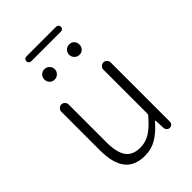

<svg xmlns="http://www.w3.org/2000/svg" viewBox="-253 -976 1097 1097"><g transform="rotate(-45 295.0 -427.5)"><path d="M252.9 12.7Q169.9 12.7 130.9 -38.1Q91.8 -88.9 91.8 -192.4V-503.9Q91.8 -515.6 100.6 -524.4Q109.4 -533.2 121.1 -533.2Q132.8 -533.2 141.6 -524.4Q150.4 -515.6 150.4 -503.9V-199.2Q150.4 -116.2 177.7 -77.6Q205.1 -39.1 265.6 -39.1Q309.6 -39.1 346.2 -62Q382.8 -85 427.7 -137.7Q431.6 -142.6 431.6 -150.4V-503.9Q431.6 -515.6 440.4 -524.4Q449.2 -533.2 460.9 -533.2Q472.7 -533.2 481.4 -524.4Q490.2 -515.6 490.2 -503.9V-24.4Q490.2 -14.6 482.9 -7.3Q475.6 0 465.3 0Q455.1 0 447.8 -7.3Q440.4 -14.6 439.5 -24.4L436.5 -86.9Q435.5 -87.9 434.1 -87.9Q432.6 -87.9 431.6 -86.9Q389.6 -38.1 347.2 -12.7Q304.7 12.7 252.9 12.7ZM195.3 -660.2Q176.8 -660.2 165 -672.4Q153.3 -684.6 153.3 -702.1Q153.3 -719.7 165 -731.9Q176.8 -744.1 195.3 -744.1Q211.9 -744.1 224.6 -731.9Q237.3 -719.7 237.3 -702.1Q237.3 -684.6 224.6 -672.4Q211.9 -660.2 195.3 -660.2ZM173.8 -829.1Q165 -829.1 159.7 -835Q154.3 -840.8 154.3 -848.6Q154.3 -856.4 159.7 -862.3Q165 -868.2 173.8 -868.2H414.1Q422.9 -868.2 428.2 -862.3Q433.6 -856.4 433.6 -848.6Q433.6 -840.8 428.2 -835Q422.9 -829.1 414.1 -829.1ZM425.3 -672.4Q414.1 -660.2 396 -660.2Q377.9 -660.2 365.7 -672.4Q353.5 -684.6 353.5 -702.1Q353.5 -719.7 365.7 -731.9Q377.9 -744.1 396 -744.1Q414.1 -744.1 425.3 -731.9Q436.5 -719.7 436.5 -702.1Q436.5 -684.6 425.3 -672.4Z"/></g></svg>

Font: Gen Jyuu Gothic Light
Style: Regular
Weight: 200
Designer: [Source Han Sans]
Ryoko NISHIZUKA  (kana & ideographs); Paul D. Hunt (Latin, Greek & Cyrillic); Wenlong ZHANG  (bopomofo
Version: Version 1.002.20150607